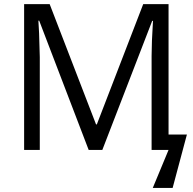

<svg xmlns="http://www.w3.org/2000/svg" viewBox="-20 -734 944 940"><path d="M174.8 -454.1V0H98.1V-713.9H223.1L450.2 -125H454.1L681.2 -713.9H805.2V-75.2H895L825.2 186H728L805.2 0H722.2V-460Q722.2 -524.4 729 -631.8H725.1L481 0H414.1L171.9 -632.8H168L171.4 -570.8Q174.8 -477.1 174.8 -454.1Z"/></svg>

Font: OpenSans-Regular
Style: Regular
Weight: 400
Foundry: Ascender Corporation
Version: Version 1.10